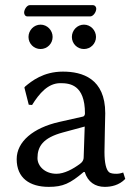

<svg xmlns="http://www.w3.org/2000/svg" viewBox="-20 -718 521 748"><path d="M310 -48C322 -9 351 10 388 10C413 10 444 4 468 -21L460 -46C449 -42 441 -41 433 -41C423 -41 410 -42 404 -48C394 -57 387 -82 387 -126C387 -155 390 -266 390 -277C390 -412 301 -439 225 -439C149 -439 103 -402 78 -381L75 -377L92 -310L105 -309C133 -354 167 -394 215 -394C251 -394 311 -389 311 -276C311 -269 307 -265 304 -264L211 -243C109 -220 45 -166 45 -98C45 -24 96 10 170 10C225 10 253 -3 306 -48ZM310 -225 306 -106C306 -93 300 -86 292 -80C264 -59 230 -41 200 -41C155 -41 126 -71 126 -102C126 -147 147 -181 225 -202ZM331 -654C344 -654 355 -672 355 -684C355 -690 351 -698 341 -698H96C85 -698 74 -681 74 -669C74 -662 78 -654 87 -654ZM91 -574C91 -548 112 -527 138 -527C164 -527 185 -548 185 -574C185 -600 164 -622 138 -622C112 -622 91 -600 91 -574ZM260 -574C260 -548 281 -527 307 -527C333 -527 354 -548 354 -574C354 -600 333 -622 307 -622C281 -622 260 -600 260 -574Z"/></svg>

Font: Libertinus Sans
Style: Regular
Weight: 400
Designer: Philipp H. Poll, Khaled Hosny
Foundry: Caleb Maclennan
Version: Version 7.050;RELEASE